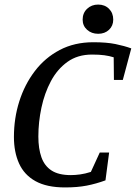

<svg xmlns="http://www.w3.org/2000/svg" viewBox="-20 -812 595 841"><path d="M265 9Q185 9 135.5 -18.5Q86 -46 63.5 -96Q41 -146 41 -212Q41 -294 64.5 -368Q88 -442 132.5 -500.5Q177 -559 241.5 -593Q306 -627 389 -627Q447 -627 486 -619Q525 -611 555 -600L518 -462H479L478 -561Q459 -567 437 -570Q415 -573 383 -573Q320 -573 275.5 -541Q231 -509 203 -456.5Q175 -404 161.5 -340.5Q148 -277 148 -214Q148 -161 161.5 -123Q175 -85 206 -65Q237 -45 290 -45Q309 -45 331 -48Q353 -51 378 -59L417 -144H458L442 -22Q401 -7 360 1Q319 9 265 9ZM410 -664Q381 -664 361.5 -681.5Q342 -699 342 -726Q342 -755 361.5 -773.5Q381 -792 410 -792Q439 -792 457.5 -773.5Q476 -755 476 -726Q476 -699 457.5 -681.5Q439 -664 410 -664Z"/></svg>

Font: Manuale Medium
Style: Italic
Weight: 500
Italic angle: -11°
Version: Version 1.002